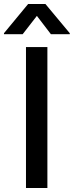

<svg xmlns="http://www.w3.org/2000/svg" viewBox="-58 -943 370 963"><path d="M179.7 0H72.3V-707H179.7ZM127 -863.3 55.7 -771.5H-38.1V-776.4L83 -922.9H169.9L292 -776.4V-771.5H197.3Z"/></svg>

Font: WEMIX Pretendard Medium
Style: Regular
Weight: 500
Designer: Base glyphs from Inter by Rasmus Andersson; Hangeul glyphs from Noto Sans CJK(Source Han Sans) by Jang Soo-young and Kan
Foundry: Kil Hyung-jin
Version: Version 1.000